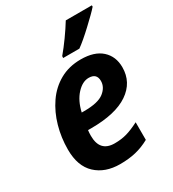

<svg xmlns="http://www.w3.org/2000/svg" viewBox="-187 -869 885 982"><g transform="rotate(-30 255.5 -378.0)"><path d="M231 10Q143 10 89.5 -40Q36 -90 36 -188Q36 -258 54.5 -323.5Q73 -389 109 -441.5Q145 -494 199 -524.5Q253 -555 323 -555Q403 -555 445.5 -516.5Q488 -478 488 -414Q488 -325 413 -274Q338 -223 194 -223H175Q173 -207 173 -190Q173 -96 260 -96Q299 -96 331 -105Q363 -114 406 -136V-32Q366 -10 324.5 0Q283 10 231 10ZM207 -317Q289 -317 323.5 -344Q358 -371 358 -408Q358 -453 311 -453Q274 -453 240 -416Q206 -379 192 -317ZM250 -617Q277 -649 306 -689.5Q335 -730 357 -766H511V-758Q500 -745 479 -724.5Q458 -704 433.5 -681Q409 -658 385.5 -638Q362 -618 345 -606H249Z"/></g></svg>

Font: Noto Sans SemiCondensed
Style: Bold Italic
Weight: 700
Width: 4
Italic angle: -12°
Designer: Monotype Design Team
Foundry: Monotype Imaging Inc.
Version: Version 2.013; ttfautohint (v1.8.4.7-5d5b)